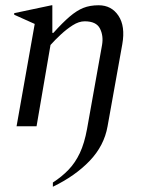

<svg xmlns="http://www.w3.org/2000/svg" viewBox="-20 -480 585 730"><path d="M43 0 112 -389 34 -424V-430L176 -460H179V-355H183Q218 -394 245 -417Q272 -440 297 -450Q322 -460 355 -460Q404 -460 430.5 -420Q457 -380 445 -312L389 0Q376 74 321 131.5Q266 189 181 230V214Q215 192 240.5 165.5Q266 139 283.5 102Q301 65 311 10L368 -309Q374 -344 360 -371.5Q346 -399 302 -399Q280 -399 256.5 -384Q233 -369 211 -348.5Q189 -328 172 -309L119 0Z"/></svg>

Font: Spectral
Style: Italic
Weight: 400
Italic angle: -10°
Designer: Jean-Baptiste Levee
Foundry: Production Type
Version: Version 2.001